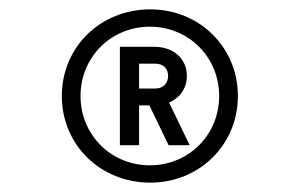

<svg xmlns="http://www.w3.org/2000/svg" viewBox="-20 -730 640 410"><path d="M301 -340C406 -340 488 -421 488 -525C488 -629 406 -710 301 -710C194 -710 112 -629 112 -525C112 -421 194 -340 301 -340ZM300 -377C217 -377 152 -442 152 -525C152 -608 217 -673 300 -673C383 -673 448 -608 448 -525C448 -442 383 -377 300 -377ZM277 -541V-594H312C328 -594 339 -584 339 -568C339 -552 328 -541 312 -541ZM236 -420H277V-505H299L340 -420H385L341 -511C364 -521 379 -541 379 -568C379 -605 350 -630 310 -630H236Z"/></svg>

Font: CommitMono
Style: 500Regular
Weight: 500
Monospace: yes
Designer: Eigil Nikolajsen
Foundry: Eigil Nikolajsen
Version: Version 1.143